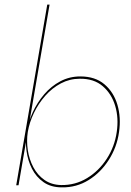

<svg xmlns="http://www.w3.org/2000/svg" viewBox="-20 -800 565 829"><path d="M60 0H50L184 -780H194ZM494 -230Q485 -165 450 -110Q415 -55 362.5 -22.5Q310 10 247 9Q200 9 168 -13.5Q136 -36 118 -71.5Q100 -107 94.5 -148.5Q89 -190 95 -230Q102 -273 121.5 -315.5Q141 -358 171 -393Q201 -428 240.5 -449Q280 -470 327 -470Q391 -470 431 -436Q471 -402 487 -347.5Q503 -293 494 -230ZM484 -230Q493 -290 477.5 -342.5Q462 -395 423.5 -428Q385 -461 324 -460Q281 -460 243 -440Q205 -420 175.5 -386.5Q146 -353 126.5 -312.5Q107 -272 100 -230Q94 -192 100 -152Q106 -112 124 -78Q142 -44 172 -23Q202 -2 244 -1Q305 0 356 -31Q407 -62 441 -114.5Q475 -167 484 -230Z"/></svg>

Font: Jost Thin
Style: Italic
Weight: 200
Italic angle: -5°
Version: Version 3.710